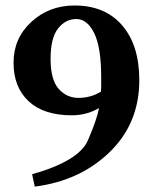

<svg xmlns="http://www.w3.org/2000/svg" viewBox="-20 -673 568 706"><path d="M244.1 -249Q140.6 -249 85.2 -300.8Q29.8 -352.5 29.8 -442.4Q29.8 -532.2 95.2 -592.5Q160.6 -652.8 253.9 -652.8Q366.2 -652.8 429.2 -579.8Q492.2 -506.8 492.2 -377.9Q492.2 -219.7 383.5 -114Q274.9 -8.3 107.9 13.2L98.1 -32.2Q270 -81.1 303 -156.5Q335.9 -231.9 344.2 -275.9Q299.3 -249 244.1 -249ZM352.1 -352.5V-388.2Q352.1 -499 326.4 -551Q300.8 -603 260.7 -603Q220.7 -603 193.4 -568.1Q166 -533.2 166 -456.5Q166 -379.9 195.6 -346.4Q225.1 -313 269 -313Q313 -313 351.1 -335.9Q352.1 -349.1 352.1 -352.5Z"/></svg>

Font: SourceSerifPro-Bold
Style: Bold
Weight: 700
Designer: Frank Grießhammer
Foundry: Adobe Systems Incorporated
Version: Version 1.014;PS Version 1.0;hotconv 1.0.73;makeotf.lib2.5.5